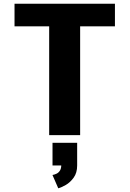

<svg xmlns="http://www.w3.org/2000/svg" viewBox="-20 -720 690 1023"><path d="M242 0V-579.7H57.4V-700H592.4V-579.7H407V0ZM290.4 283.2 259.6 212.4Q271.6 210.3 282.2 204.9Q292.8 199.6 299.6 188.5Q306.4 177.5 306.4 159.5L391.1 161.6Q391.1 200.9 372.6 226.4Q354.2 251.9 330.5 265.5Q306.7 279.1 290.4 283.2ZM259.8 161.6V40.7H391.1V161.6Z"/></svg>

Font: Trispace Thin
Style: Regular
Weight: 100
Designer: Tyler Finck
Foundry: Etcetera Type Company
Version: Version 1.210